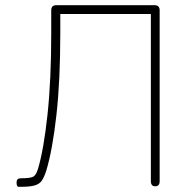

<svg xmlns="http://www.w3.org/2000/svg" viewBox="-20 -720 728 742"><path d="M52 2Q44 2 44 -15Q44 -31 60 -31Q98 -31 109 -37.5Q120 -44 127 -68Q149 -142 163.5 -276.5Q178 -411 178 -592V-680Q178 -700 198 -700H577Q597 -700 597 -680V-20Q597 0 580 0Q563 0 563 -20V-666H213V-592Q213 -409 198 -275Q183 -141 159 -61Q151 -36 142 -22.5Q133 -9 114.5 -3.5Q96 2 60 2Z"/></svg>

Font: Zen Maru Gothic Light
Style: Regular
Weight: 300
Designer: Yoshimichi Ohira
Foundry: Positype
Version: Version 1.001